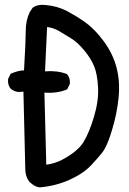

<svg xmlns="http://www.w3.org/2000/svg" viewBox="-20 -769 540 804"><path d="M146 15.6Q128.4 13.2 115.2 2.4L103.5 -7.3L103 -7.8L102.5 -8.3Q85.9 -31.2 85.9 -60.5L78.1 -385.3L57.1 -383.8H56.6H56.2Q38.6 -386.2 25.4 -397L24.9 -397.5Q11.7 -413.1 13.7 -437V-438L14.2 -439L23.9 -458.5L24.9 -460.4L27.3 -461.4Q61 -475.1 80.6 -474.1Q87.9 -600.6 87.9 -640.6Q87.9 -683.1 104 -717.3L104.5 -717.8V-718.3L116.2 -735.8L116.7 -736.8L117.7 -737.3Q139.2 -752 170.4 -748Q219.7 -744.1 261.7 -722.2Q282.2 -710.9 301.8 -699Q321.3 -687 339.4 -673.8Q344.2 -670.4 348.9 -666.5Q353.5 -662.6 358.2 -658.7Q362.8 -654.8 367.4 -650.1Q372.1 -645.5 376.7 -640.9Q381.3 -636.2 386 -631.1Q390.6 -626 395.3 -620.4Q399.9 -614.7 404.5 -608.9Q409.2 -603 414.1 -596.7Q451.7 -546.4 467.5 -487.8Q483.4 -429.2 476.6 -359.9Q469.7 -291 448.7 -223.6Q444.8 -210.4 440.9 -199Q437 -187.5 433.1 -177.5Q429.2 -167.5 425.3 -159.2Q421.4 -150.9 417.7 -144.5Q414.1 -138.2 410.6 -133.3Q393.1 -110.4 361.3 -76.7Q328.6 -42 271 -16.1Q213.4 9.8 147 15.6H146.5ZM240.2 -100.1Q305.2 -134.3 330.1 -174.8Q355 -216.3 374 -281.7Q393.6 -347.2 390.6 -402.8Q387.7 -458.5 374.5 -490.7Q361.3 -523.4 333.5 -557.1Q319.3 -574.2 305.9 -586.7Q292.5 -599.1 279.3 -607.4Q252 -624 226.1 -639.6Q214.8 -646 202.6 -650.1Q190.4 -654.3 177.2 -655.8L168.5 -470.2Q217.3 -474.6 258.8 -459.5L260.3 -459L261.2 -458Q274.4 -442.4 272.5 -418.5V-417.5L272 -416.5L262.2 -397L261.2 -395L259.3 -394Q217.3 -377 166 -381.3L173.8 -79.1Q212.4 -85 240.2 -100.1Z"/></svg>

Font: NaikaiFont
Style: SemiBold
Weight: 600
Version: Version 1.89